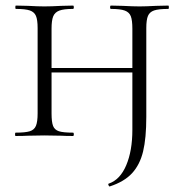

<svg xmlns="http://www.w3.org/2000/svg" viewBox="-20 -488 647 689"><path d="M370 171Q411 157 433 105Q455 53 455 -22V-385Q455 -415 449.5 -429.5Q444 -444 428 -450Q412 -456 378 -456Q375 -456 375 -462Q375 -468 378 -468L420 -467Q458 -465 481 -465Q502 -465 540 -467L584 -468Q586 -468 586 -462Q586 -456 584 -456Q549 -456 533 -450.5Q517 -445 511 -431Q505 -417 505 -387V-69Q505 8 493.5 55.5Q482 103 454 133.5Q426 164 374 181Q372 182 369.5 177Q367 172 370 171ZM36 -12Q71 -12 87 -17Q103 -22 109 -36.5Q115 -51 115 -81V-387Q115 -417 109 -431Q103 -445 87 -450.5Q71 -456 37 -456Q35 -456 35 -462Q35 -468 37 -468L81 -467Q117 -465 139 -465Q164 -465 200 -467L242 -468Q245 -468 245 -462Q245 -456 242 -456Q209 -456 193 -450Q177 -444 171 -429.5Q165 -415 165 -385V-81Q165 -50 170.5 -36Q176 -22 191.5 -17Q207 -12 242 -12Q245 -12 245 -6Q245 0 242 0Q215 0 200 -1L139 -2L80 -1Q64 0 36 0Q34 0 34 -6Q34 -12 36 -12ZM137 -244H476V-228H137Z"/></svg>

Font: Cormorant Unicase Light
Style: Regular
Weight: 300
Designer: Christian Thalmann (Catharsis Fonts)
Foundry: Catharsis Fonts
Version: Version 4.000